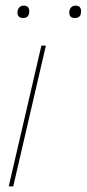

<svg xmlns="http://www.w3.org/2000/svg" viewBox="-20 -662 308 682"><path d="M143 -500 27 0H11L127 -500ZM246 -598Q226 -598 226 -618Q226 -628 232 -635Q238 -642 248 -642Q268 -642 268 -622Q268 -598 246 -598ZM62 -598Q42 -598 42 -618Q42 -628 48 -635Q54 -642 64 -642Q84 -642 84 -622Q84 -598 62 -598Z"/></svg>

Font: Prodigy Sans Thin
Style: Italic
Weight: 100
Italic angle: -13°
Designer: Wei Huang
Foundry: Wei Huang
Version: Version 1.003; ttfautohint (v1.8.3)